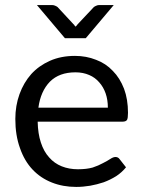

<svg xmlns="http://www.w3.org/2000/svg" viewBox="-20 -737 568 764"><path d="M409.2 -308.6Q409.2 -339.8 400.4 -365.2Q391.6 -390.6 375 -409.2Q358.4 -428.7 335 -438.5Q310.5 -449.2 280.3 -449.2Q215.8 -449.2 178.7 -412.1Q141.6 -374 132.8 -308.6Q224.6 -308.6 409.2 -308.6ZM481.4 -71.3Q464.8 -50.8 442.4 -36.1Q418.9 -21.5 392.6 -11.7Q366.2 -2.9 338.9 2Q310.5 6.8 283.2 6.8Q230.5 6.8 186.5 -10.7Q141.6 -28.3 109.4 -62.5Q77.1 -96.7 59.6 -147.5Q41 -198.2 41 -263.7Q41 -316.4 57.6 -362.3Q74.2 -408.2 104.5 -442.4Q134.8 -475.6 178.7 -495.1Q222.7 -514.6 278.3 -514.6Q323.2 -514.6 362.3 -499Q401.4 -484.4 428.7 -455.1Q457 -426.8 473.6 -383.8Q489.3 -341.8 489.3 -288.1Q489.3 -266.6 485.4 -259.8Q480.5 -252.9 467.8 -252.9Q355.5 -252.9 129.9 -252.9Q130.9 -205.1 142.6 -169.9Q154.3 -133.8 175.8 -110.4Q196.3 -86.9 225.6 -75.2Q254.9 -63.5 290 -63.5Q324.2 -63.5 348.6 -70.3Q372.1 -78.1 389.6 -87.9Q407.2 -96.7 418.9 -104.5Q430.7 -112.3 439.5 -112.3Q450.2 -112.3 456.1 -103.5Q464.8 -92.8 481.4 -71.3ZM432.6 -716.8Q405.3 -683.6 321.3 -585Q300.8 -585 238.3 -585Q210.9 -617.2 127 -716.8Q142.6 -716.8 188.5 -716.8Q194.3 -716.8 200.2 -713.9Q205.1 -711.9 209 -709Q229.5 -686.5 272.5 -640.6Q275.4 -638.7 276.4 -635.7Q278.3 -633.8 281.2 -630.9Q283.2 -633.8 285.2 -635.7Q287.1 -638.7 289.1 -640.6Q310.5 -664.1 353.5 -709Q357.4 -711.9 362.3 -713.9Q368.2 -716.8 373 -716.8Q393.6 -716.8 432.6 -716.8Z"/></svg>

Font: Lato
Style: Regular
Weight: 400
Designer: Lukasz Dziedzic with Adam Twardoch and Botio Nikoltchev
Version: Version 2.015; 2015-08-06; http://www.latofonts.com/